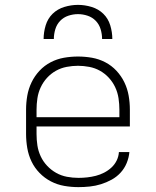

<svg xmlns="http://www.w3.org/2000/svg" viewBox="-20 -760 640 788"><path d="M302 8Q273 8 244 3Q215 -2 189 -15.5Q163 -29 142.5 -50Q122 -71 109.5 -97Q97 -123 92 -152Q87 -181 87 -210V-310Q87 -339 92 -367.5Q97 -396 109.5 -422Q122 -448 142 -469.5Q162 -491 188 -504.5Q214 -518 242.5 -523Q271 -528 300 -528Q329 -528 357.5 -523Q386 -518 412 -504.5Q438 -491 458 -469.5Q478 -448 490.5 -422Q503 -396 508 -367.5Q513 -339 513 -310V-241H130V-210Q130 -186 133.5 -163Q137 -140 147 -118.5Q157 -97 173.5 -79.5Q190 -62 210.5 -50.5Q231 -39 254.5 -34.5Q278 -30 302 -30Q320 -30 338 -32Q356 -34 373.5 -38.5Q391 -43 407.5 -51.5Q424 -60 437.5 -72.5Q451 -85 459 -101.5Q467 -118 468 -136H511Q509 -113 500 -91Q491 -69 475 -51.5Q459 -34 438 -22.5Q417 -11 394.5 -4Q372 3 348.5 5.5Q325 8 302 8ZM130 -279H470V-310Q470 -333 466.5 -356.5Q463 -380 453 -401.5Q443 -423 427 -440.5Q411 -458 390.5 -469.5Q370 -481 346.5 -485.5Q323 -490 300 -490Q277 -490 253.5 -485.5Q230 -481 209.5 -469.5Q189 -458 173 -440.5Q157 -423 147 -401.5Q137 -380 133.5 -356.5Q130 -333 130 -310ZM159 -600Q159 -628 167.5 -656Q176 -684 196 -703.5Q216 -723 244 -731.5Q272 -740 300 -740Q328 -740 356 -731.5Q384 -723 404 -703.5Q424 -684 432.5 -656Q441 -628 441 -600H399Q399 -620 393 -640Q387 -660 373 -674.5Q359 -689 339.5 -695.5Q320 -702 300 -702Q280 -702 260.5 -695.5Q241 -689 227 -674.5Q213 -660 207 -640Q201 -620 201 -600Z"/></svg>

Font: Zed Sans Extralight Extended
Style: Regular
Weight: 200
Width: 7
Designer: Belleve Invis
Foundry: Belleve Invis
Version: Version 1.0.0; ttfautohint (v1.8.4)